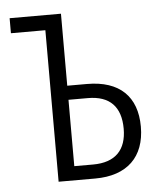

<svg xmlns="http://www.w3.org/2000/svg" viewBox="-44 -571 517 611"><g transform="rotate(-5 214.5 -266.0)"><path d="M173 -532H9V-484H119V0H236C338 0 395 -55 395 -152C395 -248 340 -302 236 -302H173ZM235 -257C305 -257 340 -220 340 -150C340 -83 305 -45 233 -45H173V-257Z"/></g></svg>

Font: Noto Sans Display Condensed Light
Style: Regular
Weight: 300
Width: 3
Designer: Monotype Design Team
Foundry: Monotype Imaging Inc.
Version: Version 1.900